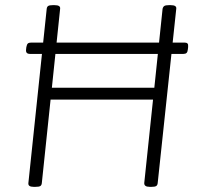

<svg xmlns="http://www.w3.org/2000/svg" viewBox="-20 -722 773 744"><path d="M96 -513Q88 -513 84 -517Q80 -521 81 -530L82 -539Q84 -550 88 -553.5Q92 -557 101 -557H695Q703 -557 706.5 -553.5Q710 -550 709 -540L708 -531Q707 -521 703 -517Q699 -513 690 -513ZM110 2Q88 2 90 -13L161 -688Q162 -696 167 -699Q172 -702 184 -702H192Q215 -702 213 -688L181 -382H578L610 -688Q612 -696 617 -699Q622 -702 634 -702H642Q665 -702 663 -688L591 -12Q590 -4 585 -1Q580 2 568 2H560Q538 2 539 -13L573 -336H176L142 -12Q141 -4 136 -1Q131 2 118 2Z"/></svg>

Font: Asap ExtraLight
Style: Italic
Weight: 250
Italic angle: -6°
Version: Version 3.001